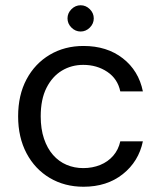

<svg xmlns="http://www.w3.org/2000/svg" viewBox="-20 -699 614 731"><path d="M298 12Q226 12 169.5 -21.5Q113 -55 81 -115.5Q49 -176 49 -256Q49 -337 81 -397Q113 -457 169.5 -490.5Q226 -524 298 -524Q387 -524 447.5 -477Q508 -430 524 -351H438Q428 -399 388.5 -425.5Q349 -452 297 -452Q252 -452 215.5 -430Q179 -408 157 -364.5Q135 -321 135 -256Q135 -208 147.5 -171Q160 -134 182 -109Q204 -84 233.5 -71.5Q263 -59 297 -59Q332 -59 361.5 -71Q391 -83 411 -106Q431 -129 438 -161H524Q508 -84 447.5 -36Q387 12 298 12ZM287 -579Q267 -579 252 -594Q237 -609 237 -629Q237 -649 252 -664Q267 -679 287 -679Q307 -679 322 -664Q337 -649 337 -629Q337 -609 322 -594Q307 -579 287 -579Z"/></svg>

Font: DM Sans 12pt
Style: Regular
Weight: 400
Version: Version 4.004;gftools[0.9.30]